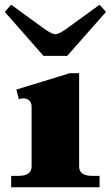

<svg xmlns="http://www.w3.org/2000/svg" viewBox="-27 -788 466 808"><path d="M-7 -738 20 -768 162 -665Q192 -644 206 -644Q220 -644 250 -665L392 -768L419 -738L256 -553H156ZM20 -48H52Q106 -48 106 -88V-337Q106 -357 96 -365.5Q86 -374 71 -374Q66 -374 52 -371L42 -411L267 -480H306V-88Q306 -48 360 -48H392V0H20Z"/></svg>

Font: Taviraj Black
Style: Regular
Weight: 900
Designer: Katatrad Team
Foundry: CadsonDemak
Version: Version 1.030